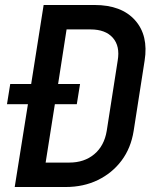

<svg xmlns="http://www.w3.org/2000/svg" viewBox="-20 -750 640 770"><path d="M39 0 92 -332H8L21 -413H105L155 -730H359Q467 -730 521.5 -669Q576 -608 560 -507L516 -225Q505 -156 467.5 -106Q430 -56 372.5 -28Q315 0 243 0ZM163 -98H258Q318 -98 358 -131.5Q398 -165 408 -225L452 -507Q462 -565 432.5 -598.5Q403 -632 343 -632H247L213 -413H301L288 -332H200Z"/></svg>

Font: JetBrains Mono NL SemiBold
Style: Italic
Weight: 600
Italic angle: -9°
Monospace: yes
Designer: Philipp Nurullin, Konstantin Bulenkov
Foundry: JetBrains
Version: Version 2.305; ttfautohint (v1.8.4.7-5d5b)